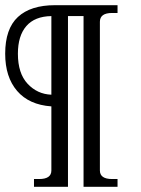

<svg xmlns="http://www.w3.org/2000/svg" viewBox="-27 -720 542 740"><path d="M104 -30H124Q171 -30 171 -63V-310Q85 -316 39 -369.5Q-7 -423 -7 -513Q-7 -609 42 -654.5Q91 -700 185 -700H426V-670H405Q358 -670 358 -636V-63Q358 -30 405 -30H426V0H295V-658H235V0H104ZM171 -658Q107 -657 74.5 -619.5Q42 -582 42 -513Q42 -437 79.5 -397Q117 -357 171 -355Z"/></svg>

Font: Taviraj Medium
Style: Italic
Weight: 500
Italic angle: -12°
Designer: Katatrad Team
Foundry: CadsonDemak
Version: Version 1.001